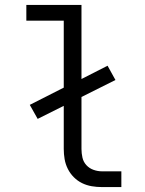

<svg xmlns="http://www.w3.org/2000/svg" viewBox="-20 -760 590 780"><path d="M473 0H394Q373 0 352.5 -3.5Q332 -7 313.5 -16Q295 -25 280 -40Q265 -55 255.5 -74Q246 -93 242.5 -113.5Q239 -134 239 -155V-330L133 -277L101 -334L239 -404V-676H87V-740H311V-439L417 -493L449 -435L311 -366V-155Q311 -137 315 -119.5Q319 -102 331 -89Q343 -76 360 -70Q377 -64 394 -64H473Z"/></svg>

Font: Lode
Style: Regular
Weight: 400
Monospace: yes
Designer: Belleve Invis
Foundry: Belleve Invis
Version: Version 29.2.0; ttfautohint (v1.8.3)